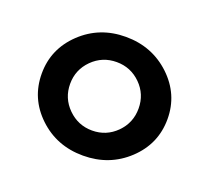

<svg xmlns="http://www.w3.org/2000/svg" viewBox="-67 -838 517 475"><g transform="rotate(20 191.0 -600.0)"><path d="M26.4 -600.1Q26.4 -665 74.5 -710.7Q122.6 -756.3 191.4 -756.3Q260.7 -756.3 309.1 -710.7Q357.4 -665 357.4 -600.1Q357.4 -534.7 309.1 -489.3Q260.7 -443.8 191.4 -443.8Q122.1 -443.8 74.2 -489.3Q26.4 -534.7 26.4 -600.1ZM191.4 -689.9Q153.8 -689.9 127.4 -663.6Q101.1 -637.2 101.1 -600.1Q101.1 -562.5 127.7 -536.1Q154.3 -509.8 191.4 -509.8Q228.5 -509.8 254.9 -536.1Q281.2 -562.5 281.2 -600.1Q281.2 -637.7 254.9 -663.8Q228.5 -689.9 191.4 -689.9Z"/></g></svg>

Font: Now Alt
Style: Bold
Weight: 700
Designer: Alfredo Marco Pradil
Foundry: Alfredo Marco Pradil
Version: Version 1.002;PS 001.002;hotconv 1.0.88;makeotf.lib2.5.64775